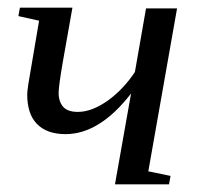

<svg xmlns="http://www.w3.org/2000/svg" viewBox="-20 -479 517 501"><path d="M133 -237V-236Q133 -214 145 -200Q157 -187 183 -187Q220 -187 262 -217Q302 -246 332 -291L361 -457H442L367 -32L425 -20L421 2H280L322 -235Q240 -129 151 -129Q102 -129 76 -156Q51 -182 51 -233Q51 -240 54 -260Q61 -303 82 -425L28 -437L32 -459H169L144 -318Q133 -254 133 -237Z"/></svg>

Font: Libra Serif Modern
Style: Italic
Weight: 400
Italic angle: -12°
Designer: Stefan Peev, Context Ltd
Foundry: Stefan Peev, Context Ltd
Version: Version 1.000